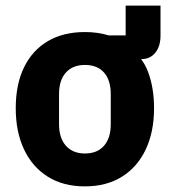

<svg xmlns="http://www.w3.org/2000/svg" viewBox="-20 -651 604 683"><path d="M427 -631H551V-525Q551 -486 532.5 -463.5Q514 -441 485 -441H483V-439Q497 -421 507 -394.5Q517 -368 522.5 -335.5Q528 -303 528 -266Q528 -182 498.5 -119.5Q469 -57 414 -22.5Q359 12 282 12Q205 12 150 -22.5Q95 -57 65.5 -119.5Q36 -182 36 -266Q36 -351 65.5 -411.5Q95 -472 150 -504.5Q205 -537 282 -537Q305 -537 326.5 -534Q348 -531 367 -525H427ZM282 -105Q326 -105 350 -132.5Q374 -160 374 -209V-316Q374 -366 350 -393Q326 -420 282 -420Q239 -420 214.5 -393Q190 -366 190 -316V-209Q190 -160 214.5 -132.5Q239 -105 282 -105Z"/></svg>

Font: IBM Plex Sans
Style: Regular
Weight: 400
Designer: Mike Abbink, Paul van der Laan, Pieter van Rosmalen
Foundry: Bold Monday
Version: Version 3.201